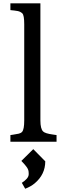

<svg xmlns="http://www.w3.org/2000/svg" viewBox="-20 -865 375 1172"><path d="M43.5 -40.5 60.5 -43Q81.5 -45.9 94.7 -49.1Q107.9 -52.2 115.2 -60.5Q127.9 -75.7 127.9 -129.4V-716.8Q127.9 -772.5 116.2 -783.4Q104.5 -794.4 87.9 -797.6Q71.3 -800.8 43.5 -803.2V-844.7H226.6V-129.4Q226.6 -78.6 243.2 -62.5Q255.4 -50.3 301.8 -43.9L325.2 -40.5V0H43.5ZM183.1 45.4 256.3 119.6Q256.3 200.2 191.4 254.4Q168 273.9 133.8 287.1L113.3 251Q130.4 240.2 142.8 226.6Q155.3 212.9 155.3 197.3Q155.3 181.6 152.8 173.8Q150.4 166 145 157.7Q136.2 144 110.4 117.2Z"/></svg>

Font: Metamorphous
Style: Regular
Weight: 400
Designer: James Grieshaber
Foundry: James Grieshaber
Version: Version 1.001